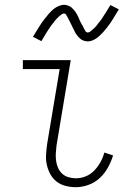

<svg xmlns="http://www.w3.org/2000/svg" viewBox="-20 -770 540 798"><path d="M295 8Q273 8 252 2.5Q231 -3 215 -15.5Q199 -28 189 -46.5Q179 -65 174.5 -85.5Q170 -106 171.5 -128Q173 -150 176 -172L228 -483H75V-520H274L215 -166Q213 -150 212 -134Q211 -118 213 -102.5Q215 -87 221 -73Q227 -59 238 -48.5Q249 -38 264.5 -33.5Q280 -29 296 -29Q316 -29 336 -37Q356 -45 371.5 -61Q387 -77 397.5 -96Q408 -115 414 -136L450 -124Q442 -98 428.5 -73.5Q415 -49 394.5 -30Q374 -11 347.5 -1.5Q321 8 295 8ZM345 -598Q339 -598 333 -599.5Q327 -601 322 -603.5Q317 -606 312.5 -610Q308 -614 304.5 -618Q301 -622 297.5 -627Q294 -632 291.5 -637Q289 -642 286.5 -647Q284 -652 281.5 -657Q279 -662 276.5 -667.5Q274 -673 271 -678.5Q268 -684 265.5 -689.5Q263 -695 260.5 -699Q258 -703 255 -708.5Q252 -714 246 -714Q242 -714 238 -711.5Q234 -709 231 -706.5Q228 -704 224 -700.5Q220 -697 215.5 -692Q211 -687 210 -686Q209 -685 207 -682Q205 -679 202.5 -676Q200 -673 197.5 -670Q195 -667 192.5 -663.5Q190 -660 187.5 -656Q185 -652 182 -648Q179 -644 176.5 -639.5Q174 -635 170.5 -630Q167 -625 164.5 -620Q162 -615 158.5 -610Q155 -605 152 -599L117 -617Q124 -629 130 -638.5Q136 -648 141.5 -657Q147 -666 152.5 -674Q158 -682 163.5 -689Q169 -696 174 -702Q179 -708 183.5 -713.5Q188 -719 196 -726.5Q204 -734 211.5 -738.5Q219 -743 228 -746.5Q237 -750 246 -750Q252 -750 257.5 -748.5Q263 -747 268.5 -744.5Q274 -742 278 -738Q282 -734 286 -730Q290 -726 293 -721.5Q296 -717 299 -712Q302 -707 304.5 -701.5Q307 -696 309 -691Q311 -686 313.5 -680.5Q316 -675 319.5 -669.5Q323 -664 325.5 -659Q328 -654 330 -649.5Q332 -645 335.5 -640Q339 -635 345 -635Q349 -635 353 -637.5Q357 -640 359.5 -642.5Q362 -645 366.5 -648.5Q371 -652 375 -656.5Q379 -661 380.5 -662.5Q382 -664 383.5 -666.5Q385 -669 387.5 -672Q390 -675 393 -678.5Q396 -682 398.5 -685.5Q401 -689 403.5 -692.5Q406 -696 408.5 -700.5Q411 -705 414 -709Q417 -713 420 -718Q423 -723 426 -728Q429 -733 432.5 -738.5Q436 -744 439 -749L474 -731Q467 -720 461 -710Q455 -700 449.5 -691Q444 -682 438.5 -674Q433 -666 427.5 -659Q422 -652 417 -646Q412 -640 407.5 -635Q403 -630 395 -622.5Q387 -615 379.5 -610Q372 -605 363 -601.5Q354 -598 345 -598Z"/></svg>

Font: Iosevka Curly Extralight
Style: Italic
Weight: 200
Italic angle: -9°
Monospace: yes
Designer: Belleve Invis
Foundry: Belleve Invis
Version: Version 22.1.2; ttfautohint (v1.8.4)